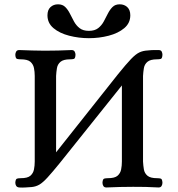

<svg xmlns="http://www.w3.org/2000/svg" viewBox="-20 -866 824 890"><path d="M69 3Q59 2 55 -4.5Q51 -11 51 -19Q52 -36 59 -38Q66 -40 76 -40Q108 -40 121 -51.5Q134 -63 137.5 -80.5Q141 -98 141 -117V-514Q141 -533 137.5 -550.5Q134 -568 121 -579.5Q108 -591 76 -591Q66 -591 59 -593Q52 -595 51 -612Q51 -620 55 -627Q59 -634 69 -634Q101 -633 129 -632Q157 -631 187 -631Q248 -631 312 -634Q322 -634 326 -627Q330 -620 330 -612Q329 -595 322.5 -593Q316 -591 305 -591Q274 -591 260.5 -579.5Q247 -568 244 -550.5Q241 -533 240 -514V-160L527 -522Q565 -569 587 -592Q609 -615 626 -623Q643 -631 664 -632Q682 -634 693.5 -634Q705 -634 715 -634Q726 -634 729.5 -627Q733 -620 733 -612Q732 -595 725.5 -593Q719 -591 708 -591Q677 -591 663.5 -579.5Q650 -568 647 -550.5Q644 -533 643 -514V-117Q644 -98 647 -80.5Q650 -63 663.5 -51.5Q677 -40 708 -40Q719 -40 725.5 -38Q732 -36 733 -19Q733 -11 729 -4Q725 3 715 3Q683 1 655 0.5Q627 0 597 0Q538 0 473 3Q463 3 459 -4Q455 -11 455 -19Q456 -36 463 -38Q470 -40 480 -40Q512 -40 525 -51.5Q538 -63 541.5 -80.5Q545 -98 545 -117V-470L257 -110Q222 -67 200.5 -43.5Q179 -20 163 -10.5Q147 -1 127 1Q112 2 97.5 3Q83 4 69 3ZM535 -846Q556 -846 570 -833Q584 -820 584 -795Q584 -759 556 -735.5Q528 -712 484 -700.5Q440 -689 392 -689Q345 -689 300.5 -700.5Q256 -712 228 -735.5Q200 -759 200 -795Q200 -820 214 -833Q228 -846 249 -846Q270 -846 282.5 -833.5Q295 -821 304 -803Q313 -785 323 -766.5Q333 -748 349 -735.5Q365 -723 392 -723Q419 -723 435 -735.5Q451 -748 461 -766.5Q471 -785 480 -803Q489 -821 501.5 -833.5Q514 -846 535 -846Z"/></svg>

Font: Alice
Style: Regular
Weight: 400
Designer: Ksenia Yerulevich
Foundry: Cyreal (http://www.cyreal.org/)
Version: Version 2.003; ttfautohint (v1.8.3)